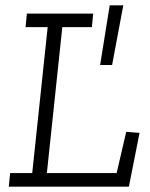

<svg xmlns="http://www.w3.org/2000/svg" viewBox="-20 -701 565 721"><path d="M443 -681 401 -457H356L392 -681ZM464 0H13L18 -51H101L159 -599H76L81 -650H330L325 -599H214L156 -51H418L454 -206L504 -202Z"/></svg>

Font: Zilla Slab Light
Style: Italic
Weight: 300
Italic angle: -6°
Designer: Typotheque.com
Foundry: Typotheque type foundry
Version: Version 1.1; 2017; ttfautohint (v1.6)